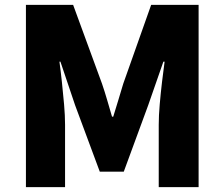

<svg xmlns="http://www.w3.org/2000/svg" viewBox="-20 -765 917 785"><path d="M86 0V-745H279L397 -423Q408 -391 418 -356.5Q428 -322 438 -288H443Q454 -322 464 -356.5Q474 -391 484 -423L598 -745H792V0H629V-255Q629 -292 633 -338Q637 -384 642.5 -430.5Q648 -477 653 -513H648L586 -335L486 -63H388L287 -335L227 -513H223Q228 -477 233 -430.5Q238 -384 242 -338Q246 -292 246 -255V0Z"/></svg>

Font: Noto Sans TC Thin Black
Style: Regular
Weight: 900
Version: Version 2.004-H2;hotconv 1.0.118;makeotfexe 2.5.65603